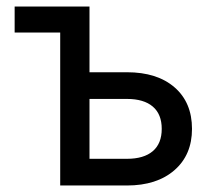

<svg xmlns="http://www.w3.org/2000/svg" viewBox="-20 -570 640 590"><path d="M165 0V-470H25V-550H255V-348H370Q463 -348 516.5 -301.5Q570 -255 570 -174Q570 -94 516 -47Q462 0 370 0ZM255 -82H370Q422 -82 449.5 -105.5Q477 -129 477 -174Q477 -219 449.5 -242.5Q422 -266 370 -266H255Z"/></svg>

Font: JetBrains Mono
Style: Regular
Weight: 400
Monospace: yes
Designer: Philipp Nurullin, Konstantin Bulenkov
Foundry: JetBrains
Version: Version 2.305